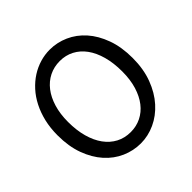

<svg xmlns="http://www.w3.org/2000/svg" viewBox="-184 -897 1082 1082"><g transform="rotate(-45 356.5 -356.5)"><path d="M654.3 -361.3Q654.3 -273.4 628.2 -204.1Q602.1 -134.8 558.8 -86.7Q515.6 -38.6 460.4 -13.2Q405.3 12.2 346.7 12.2Q287.6 12.2 233.4 -11.7Q179.2 -35.6 137.7 -82Q96.2 -128.4 71.3 -196Q46.4 -263.7 46.4 -351.6Q46.4 -410.2 58.3 -460.4Q70.3 -510.7 91.6 -552.2Q112.8 -593.8 142.1 -626Q171.4 -658.2 205.8 -680.2Q240.2 -702.1 278.6 -713.6Q316.9 -725.1 356.4 -725.1Q414.6 -725.1 468.5 -701.2Q522.5 -677.2 563.7 -630.9Q605 -584.5 629.6 -516.8Q654.3 -449.2 654.3 -361.3ZM559.1 -349.1Q559.1 -416.5 544.2 -470.5Q529.3 -524.4 502 -562Q474.6 -599.6 436.3 -619.6Q397.9 -639.6 351.6 -639.6Q305.2 -639.6 266.6 -620.4Q228 -601.1 200.2 -565.2Q172.4 -529.3 157 -478.3Q141.6 -427.2 141.6 -363.8Q141.6 -296.9 156.5 -243.2Q171.4 -189.5 199 -151.6Q226.6 -113.8 265.1 -93.5Q303.7 -73.2 351.6 -73.2Q396.5 -73.2 434.6 -92Q472.7 -110.8 500.2 -146.2Q527.8 -181.6 543.5 -232.9Q559.1 -284.2 559.1 -349.1Z"/></g></svg>

Font: Andika Phon
Style: Regular
Weight: 400
Designer: Victor Gaultney, Annie Olsen, Julie Remington, Don Collingsworth, Eric Hays, Becca Hirsbrunner
Foundry: SIL International
Version: Version 5.000